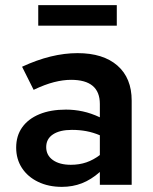

<svg xmlns="http://www.w3.org/2000/svg" viewBox="-20 -720 597 748"><path d="M221 8Q169 8 128.5 -11.5Q88 -31 65.5 -65.5Q43 -100 43 -145Q43 -191 66.5 -224Q90 -257 133.5 -275Q177 -293 237 -293Q270 -293 302.5 -286Q335 -279 369 -263V-315Q369 -362 341 -385.5Q313 -409 257 -409Q226 -409 190.5 -400Q155 -391 111 -370L66 -460Q180 -513 282 -513Q382 -513 437.5 -464.5Q493 -416 493 -328V0H369V-50Q335 -20 299 -6Q263 8 221 8ZM160 -147Q160 -115 186 -96.5Q212 -78 256 -78Q289 -78 316.5 -87.5Q344 -97 369 -116V-193Q343 -204 316.5 -209Q290 -214 260 -214Q213 -214 186.5 -196.5Q160 -179 160 -147ZM129 -620V-700H435V-620Z"/></svg>

Font: Red Hat Text SemiBold
Style: Regular
Weight: 600
Designer: Pentagram, MCKL
Foundry: MCKL
Version: Version 1.030